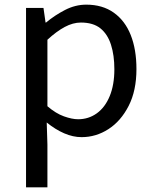

<svg xmlns="http://www.w3.org/2000/svg" viewBox="-20 -577 660 826"><path d="M92 229V-543H167L176 -480H178Q215 -511 259.5 -534Q304 -557 351 -557Q421 -557 469.5 -522.5Q518 -488 542.5 -426Q567 -364 567 -280Q567 -187 533.5 -121.5Q500 -56 446.5 -21.5Q393 13 331 13Q294 13 256 -3.5Q218 -20 181 -50L184 45V229ZM316 -64Q361 -64 396.5 -89.5Q432 -115 452 -163.5Q472 -212 472 -279Q472 -339 457.5 -384.5Q443 -430 412 -455Q381 -480 328 -480Q294 -480 258.5 -461Q223 -442 184 -406V-120Q220 -89 255 -76.5Q290 -64 316 -64Z"/></svg>

Font: Noto Sans TC
Style: Regular
Weight: 400
Designer: Ryoko NISHIZUKA  (kana, bopomofo & ideographs); Paul D. Hunt (Latin, Greek & Cyrillic); Sandoll Communications , Soo-you
Foundry: Adobe
Version: Version 2.004-H2;hotconv 1.0.118;makeotfexe 2.5.65603